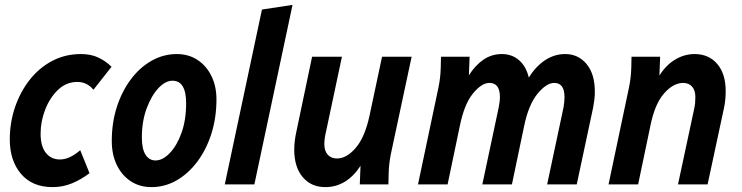

<svg xmlns="http://www.w3.org/2000/svg" viewBox="-20 -754 3034 785"><path d="M20 -184Q20 -252 41 -314.5Q62 -377 100.5 -426.5Q139 -476 192.5 -504.5Q246 -533 311 -533Q352 -533 382.5 -518.5Q413 -504 436 -481L362 -387Q336 -419 296 -419Q251 -419 217.5 -387Q184 -355 165 -306.5Q146 -258 146 -207Q146 -156 167.5 -129Q189 -102 225 -102Q246 -102 267.5 -112.5Q289 -123 308 -140L346 -46Q312 -20 274.5 -4.5Q237 11 195 11Q112 11 66 -43Q20 -97 20 -184Z M437 -178Q437 -252 457.5 -316Q478 -380 514.5 -429Q551 -478 599.5 -505.5Q648 -533 703 -533Q751 -533 787.5 -509Q824 -485 844.5 -443Q865 -401 865 -348Q865 -273 844.5 -208Q824 -143 787 -93.5Q750 -44 702 -16.5Q654 11 599 11Q551 11 514.5 -13Q478 -37 457.5 -79.5Q437 -122 437 -178ZM560 -192Q560 -145 575 -121.5Q590 -98 616 -98Q645 -98 674 -128Q703 -158 722 -210.5Q741 -263 741 -332Q741 -424 685 -424Q656 -424 627.5 -393.5Q599 -363 579.5 -310.5Q560 -258 560 -192Z M899 0 1051 -715 1176 -734 1020 0Z M1183 -142Q1183 -177 1192 -217L1256 -522H1378L1313 -216Q1310 -204 1308 -190.5Q1306 -177 1306 -165Q1306 -137 1320 -121.5Q1334 -106 1358 -106Q1397 -106 1434.5 -149.5Q1472 -193 1491 -282L1542 -522H1663L1578 -124Q1570 -85 1569 -44L1568 0H1451L1454 -76Q1397 11 1310 11Q1252 11 1217.5 -30Q1183 -71 1183 -142Z M1689 0 1773 -398Q1781 -437 1782 -477L1783 -522H1900L1897 -446Q1923 -487 1956.5 -510Q1990 -533 2032 -533Q2073 -533 2102 -508Q2131 -483 2142 -437Q2170 -482 2208 -507.5Q2246 -533 2291 -533Q2344 -533 2378 -492.5Q2412 -452 2412 -379Q2412 -362 2410 -346Q2408 -330 2405 -314L2338 0H2217L2284 -315Q2288 -338 2288 -357Q2288 -415 2246 -415Q2214 -415 2177.5 -370.5Q2141 -326 2123 -239L2073 0H1952L2019 -315Q2024 -340 2024 -357Q2024 -415 1981 -415Q1949 -415 1913.5 -371.5Q1878 -328 1860 -239L1810 0Z M2468 0 2552 -398Q2560 -437 2561 -477L2562 -522H2679L2676 -445Q2703 -488 2740.5 -510.5Q2778 -533 2820 -533Q2878 -533 2912.5 -492.5Q2947 -452 2947 -381Q2947 -345 2940 -312L2873 0H2752L2819 -313Q2821 -322 2822 -333Q2823 -344 2823 -357Q2823 -385 2809.5 -400Q2796 -415 2773 -415Q2733 -415 2695 -372Q2657 -329 2639 -239L2589 0Z"/></svg>

Font: Radio Canada Condensed SemiBold
Style: Italic
Weight: 600
Width: 3
Italic angle: -12°
Designer: Charles Daoud, Etienne Aubert Bonn, Alexandre Saumier Demers, Jacques Le Bailly
Foundry: Radio-Canada
Version: Version 2.104; ttfautohint (v1.8.4.7-5d5b);gftools[0.9.28.de